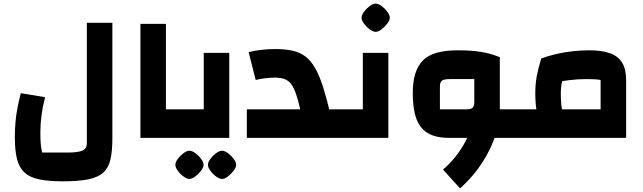

<svg xmlns="http://www.w3.org/2000/svg" viewBox="-20 -762 3553 1061"><path d="M327 240Q247 240 195.5 229Q144 218 115 191Q86 164 74 117Q62 70 62 -3Q62 -45 65.5 -86.5Q69 -128 77 -168.5Q85 -209 95 -247L229 -225Q216 -174 209.5 -125.5Q203 -77 203 -30Q203 5 205 31.5Q207 58 213 81H356Q409 81 434.5 70.5Q460 60 460 28V-636H601V2Q601 72 590.5 118.5Q580 165 551 191.5Q522 218 468 229Q414 240 327 240Z M756 0V-630H897V-158H974V0ZM974 0V-158Q984 -158 989 -136.5Q994 -115 994 -79Q994 -42 989 -21Q984 0 974 0Z M974 0V-158H1179L1106 -86V-470H1247V0ZM974 0Q964 0 959 -21Q954 -42 954 -79Q954 -115 959 -136.5Q964 -158 974 -158ZM1027 227Q1013 227 994.5 213.5Q976 200 962.5 181.5Q949 163 949 149Q949 134 962.5 116Q976 98 994 84.5Q1012 71 1027 71Q1042 71 1060 84.5Q1078 98 1091.5 116Q1105 134 1105 149Q1105 163 1091 181.5Q1077 200 1059 213.5Q1041 227 1027 227ZM1207 227Q1193 227 1174.5 213.5Q1156 200 1142.5 181.5Q1129 163 1129 149Q1129 134 1142.5 116Q1156 98 1174 84.5Q1192 71 1207 71Q1222 71 1240 84.5Q1258 98 1271.5 116Q1285 134 1285 149Q1285 163 1271 181.5Q1257 200 1239 213.5Q1221 227 1207 227Z M1773 0V-158H1853V0ZM1344 0V-158H1639Q1627 -211 1615 -245Q1603 -279 1588 -298.5Q1573 -318 1551.5 -325.5Q1530 -333 1500 -333Q1473 -333 1444.5 -329.5Q1416 -326 1393 -320L1354 -474Q1384 -482 1423.5 -486.5Q1463 -491 1500 -491Q1556 -491 1596.5 -482Q1637 -473 1667 -450.5Q1697 -428 1721 -386.5Q1745 -345 1765.5 -280.5Q1786 -216 1808 -123V0ZM1853 0V-158Q1863 -158 1868 -136.5Q1873 -115 1873 -79Q1873 -42 1868 -21Q1863 0 1853 0Z M1853 0V-158H2058L1985 -86V-470H2126V0ZM1853 0Q1843 0 1838 -21Q1833 -42 1833 -79Q1833 -115 1838 -136.5Q1843 -158 1853 -158ZM2056 -586Q2042 -586 2023.5 -599.5Q2005 -613 1991.5 -631.5Q1978 -650 1978 -664Q1978 -679 1991.5 -697Q2005 -715 2023 -728.5Q2041 -742 2056 -742Q2071 -742 2089 -728.5Q2107 -715 2120.5 -697Q2134 -679 2134 -664Q2134 -650 2120 -631.5Q2106 -613 2088 -599.5Q2070 -586 2056 -586Z M2682 0V-158H2829V0ZM2463 0Q2410 0 2371.5 -13.5Q2333 -27 2308.5 -56.5Q2284 -86 2272.5 -133.5Q2261 -181 2261 -248Q2261 -311 2275.5 -356.5Q2290 -402 2319 -430Q2348 -458 2395.5 -471Q2443 -484 2509 -484Q2583 -484 2636.5 -475.5Q2690 -467 2742 -446V-158L2665 0ZM2522 279 2428 175Q2466 143 2498 102.5Q2530 62 2553 17.5Q2576 -27 2588.5 -71.5Q2601 -116 2601 -158H2742Q2742 -102 2726 -42.5Q2710 17 2681 74Q2652 131 2611.5 183.5Q2571 236 2522 279ZM2411 -158H2560Q2583 -158 2592 -167Q2601 -176 2601 -199V-325H2467Q2434 -325 2422.5 -316.5Q2411 -308 2411 -283ZM2829 0V-158Q2839 -158 2844 -136.5Q2849 -115 2849 -79Q2849 -42 2844 -21Q2839 0 2829 0Z M2829 0V-158H3299V-320Q3284 -323 3264.5 -324Q3245 -325 3220 -325Q3174 -325 3125 -319Q3076 -313 3026 -300L2971 -439Q3012 -454 3056 -464Q3100 -474 3145.5 -479Q3191 -484 3236 -484Q3308 -484 3353 -467Q3398 -450 3419 -414Q3440 -378 3440 -320V0ZM2990 -47Q2959 -82 2948.5 -132Q2938 -182 2938 -247Q2938 -298 2946.5 -343Q2955 -388 2971 -439L3116 -407Q3099 -359 3089 -322.5Q3079 -286 3079 -247Q3079 -208 3082 -181Q3085 -154 3092 -133.5Q3099 -113 3111 -93ZM2829 0Q2819 0 2814 -21Q2809 -42 2809 -79Q2809 -115 2814 -136.5Q2819 -158 2829 -158Z"/></svg>

Font: Changa ExtraLight
Style: Bold
Weight: 700
Version: Version 3.002; ttfautohint (v1.8.2)